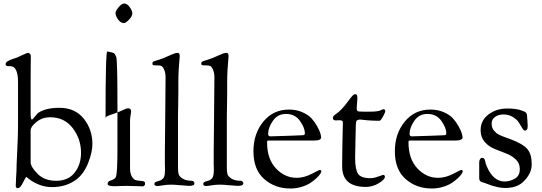

<svg xmlns="http://www.w3.org/2000/svg" viewBox="-20 -1058 3096 1097"><path d="M12 -691Q12 -700 22 -707Q32 -714 54 -721.5Q76 -729 77 -729Q84 -732 99.5 -739.5Q115 -747 126 -751.5Q137 -756 141 -756Q146 -756 151 -751Q156 -746 156 -738Q156 -729 156 -717.5Q156 -706 155.5 -686.5Q155 -667 155 -596Q155 -525 155 -411Q155 -375 162 -375Q166 -375 174 -385.5Q182 -396 193.5 -408.5Q205 -421 238 -431.5Q271 -442 320 -442Q409 -442 458.5 -380Q508 -318 508 -235Q508 -188 483.5 -126.5Q459 -65 417 -33Q359 11 278 11Q237 11 202 -3.5Q167 -18 149.5 -32.5Q132 -47 131 -47Q127 -47 111.5 -15Q96 17 82 17Q70 17 70 4Q70 -10 72 -43.5Q74 -77 74 -78Q74 -111 78.5 -196Q83 -281 83 -342V-589Q83 -680 38 -680H28Q12 -680 12 -691ZM155 -132Q155 -105 194.5 -65Q234 -25 301 -25Q370 -25 406.5 -71.5Q443 -118 443 -185Q443 -264 395.5 -326Q348 -388 267 -388Q220 -388 187 -360Q155 -334 155 -313Z M583 -381Q583 -386 585.5 -389Q588 -392 595.5 -395.5Q603 -399 611 -401.5Q619 -404 634.5 -409.5Q650 -415 664 -421Q675 -426 684.5 -430Q694 -434 697 -435.5Q700 -437 704 -438Q708 -439 714 -439Q729 -439 729 -420Q729 -415 726 -398Q723 -381 723 -372V-98Q723 -68 732.5 -51Q742 -34 752.5 -30Q763 -26 779 -25Q791 -24 795 -23.5Q799 -23 804 -20Q809 -17 809 -10Q809 7 792 7Q790 7 785 6.5Q780 6 777 6Q755 6 740 5Q725 4 706 4Q682 4 661 5Q640 6 635 6Q595 6 595 -7Q595 -21 610 -26Q611 -26 614 -27Q637 -35 642 -47Q651 -67 651 -206V-461Q651 -716 644 -733Q637 -750 631 -754Q625 -758 610.5 -760.5Q596 -763 593 -764Q583 -768 583 -381ZM640 -983Q640 -995 657.5 -1016.5Q675 -1038 690 -1038Q706 -1038 721 -1017.5Q736 -997 736 -981Q736 -965 717 -945.5Q698 -926 689 -926Q669 -926 654.5 -947Q640 -968 640 -983Z M851 -693Q851 -699 852.5 -702Q854 -705 859 -707.5Q864 -710 870.5 -711.5Q877 -713 891 -717.5Q905 -722 919 -728Q927 -731 944 -739Q961 -747 973.5 -751.5Q986 -756 995 -756Q1007 -756 1007 -737Q1007 -733 1005 -713.5Q1003 -694 1001 -659.5Q999 -625 999 -585V-529Q999 -482 998 -449.5Q997 -417 997 -396V-98Q997 -77 1000.5 -63.5Q1004 -50 1023.5 -37.5Q1043 -25 1078 -25Q1083 -25 1087 -20Q1091 -15 1091 -10Q1091 4 1060 4Q1051 4 1013.5 0.5Q976 -3 959 -3Q933 -3 909.5 1Q886 5 878 5Q871 5 866.5 1.5Q862 -2 862 -5Q862 -13 866.5 -16.5Q871 -20 881.5 -22.5Q892 -25 896 -27Q913 -35 918 -49Q923 -63 923 -92Q923 -96 922.5 -104.5Q922 -113 922 -118V-192Q922 -229 924 -388.5Q926 -548 926 -617Q926 -640 918.5 -658.5Q911 -677 902 -681Q893 -685 862 -685Q851 -685 851 -693Z M1130 -693Q1130 -699 1131.5 -702Q1133 -705 1138 -707.5Q1143 -710 1149.5 -711.5Q1156 -713 1170 -717.5Q1184 -722 1198 -728Q1206 -731 1223 -739Q1240 -747 1252.5 -751.5Q1265 -756 1274 -756Q1286 -756 1286 -737Q1286 -733 1284 -713.5Q1282 -694 1280 -659.5Q1278 -625 1278 -585V-529Q1278 -482 1277 -449.5Q1276 -417 1276 -396V-98Q1276 -77 1279.5 -63.5Q1283 -50 1302.5 -37.5Q1322 -25 1357 -25Q1362 -25 1366 -20Q1370 -15 1370 -10Q1370 4 1339 4Q1330 4 1292.5 0.5Q1255 -3 1238 -3Q1212 -3 1188.5 1Q1165 5 1157 5Q1150 5 1145.5 1.5Q1141 -2 1141 -5Q1141 -13 1145.5 -16.5Q1150 -20 1160.5 -22.5Q1171 -25 1175 -27Q1192 -35 1197 -49Q1202 -63 1202 -92Q1202 -96 1201.5 -104.5Q1201 -113 1201 -118V-192Q1201 -229 1203 -388.5Q1205 -548 1205 -617Q1205 -640 1197.5 -658.5Q1190 -677 1181 -681Q1172 -685 1141 -685Q1130 -685 1130 -693Z M1428 -194Q1428 -294 1484.5 -363Q1541 -432 1631 -432Q1673 -432 1707.5 -417Q1742 -402 1761 -380.5Q1780 -359 1793 -335Q1806 -311 1810.5 -295.5Q1815 -280 1815 -273Q1815 -255 1774 -255H1547H1517Q1509 -255 1507.5 -253.5Q1506 -252 1506 -244Q1506 -150 1556.5 -96Q1607 -42 1675 -42Q1717 -42 1760.5 -64.5Q1804 -87 1806 -87Q1816 -87 1816 -78Q1816 -74 1809 -63.5Q1802 -53 1787 -39Q1772 -25 1752 -12Q1732 1 1702 10Q1672 19 1639 19Q1551 19 1489.5 -35Q1428 -89 1428 -194ZM1512 -293Q1512 -279 1525 -279Q1552 -279 1624 -282Q1696 -285 1701 -285Q1715 -285 1718.5 -287.5Q1722 -290 1722 -297Q1722 -327 1694 -367Q1666 -407 1614 -407Q1566 -407 1539 -367.5Q1512 -328 1512 -293Z M1882 -384Q1882 -390 1885.5 -394.5Q1889 -399 1895 -403Q1901 -407 1912.5 -416.5Q1924 -426 1935 -438Q1950 -454 1966.5 -476.5Q1983 -499 1992.5 -509.5Q2002 -520 2011 -520Q2022 -520 2022 -497Q2022 -488 2020 -469Q2018 -450 2018 -440Q2018 -426 2023.5 -423Q2029 -420 2059 -420H2094Q2116 -420 2131.5 -422Q2147 -424 2153 -427Q2159 -430 2163.5 -432Q2168 -434 2171 -434Q2181 -434 2181 -423Q2181 -415 2168 -391.5Q2155 -368 2149 -368Q2134 -368 2120 -368.5Q2106 -369 2096 -369.5Q2086 -370 2077 -371Q2068 -372 2062 -372.5Q2056 -373 2051.5 -373.5Q2047 -374 2045 -374L2043 -375Q2024 -375 2018.5 -369Q2013 -363 2013 -342Q2013 -331 2011 -258.5Q2009 -186 2009 -156Q2009 -91 2025.5 -65.5Q2042 -40 2095 -40Q2116 -40 2141.5 -49.5Q2167 -59 2169 -59Q2179 -59 2179 -47Q2179 -33 2144.5 -11.5Q2110 10 2070 10Q1935 10 1935 -107V-122Q1935 -161 1936 -217Q1937 -273 1938 -313.5Q1939 -354 1939 -355Q1939 -365 1935 -368Q1931 -371 1918 -371Q1914 -371 1907.5 -370.5Q1901 -370 1899 -370Q1882 -370 1882 -384Z M2236 -194Q2236 -294 2292.5 -363Q2349 -432 2439 -432Q2481 -432 2515.5 -417Q2550 -402 2569 -380.5Q2588 -359 2601 -335Q2614 -311 2618.5 -295.5Q2623 -280 2623 -273Q2623 -255 2582 -255H2355H2325Q2317 -255 2315.5 -253.5Q2314 -252 2314 -244Q2314 -150 2364.5 -96Q2415 -42 2483 -42Q2525 -42 2568.5 -64.5Q2612 -87 2614 -87Q2624 -87 2624 -78Q2624 -74 2617 -63.5Q2610 -53 2595 -39Q2580 -25 2560 -12Q2540 1 2510 10Q2480 19 2447 19Q2359 19 2297.5 -35Q2236 -89 2236 -194ZM2320 -293Q2320 -279 2333 -279Q2360 -279 2432 -282Q2504 -285 2509 -285Q2523 -285 2526.5 -287.5Q2530 -290 2530 -297Q2530 -327 2502 -367Q2474 -407 2422 -407Q2374 -407 2347 -367.5Q2320 -328 2320 -293Z M2718 -43V-130Q2718 -141 2722.5 -148.5Q2727 -156 2733 -156Q2743 -156 2746.5 -151.5Q2750 -147 2753 -133Q2756 -119 2759 -113Q2796 -21 2863 -21Q2894 -21 2922 -37.5Q2950 -54 2950 -92Q2950 -125 2927 -147Q2904 -169 2871 -181.5Q2838 -194 2805 -207.5Q2772 -221 2749 -247.5Q2726 -274 2726 -314Q2726 -370 2771 -404Q2816 -438 2877 -438Q2924 -438 2952 -429.5Q2980 -421 2985.5 -414Q2991 -407 2991 -401Q2991 -400 2993 -374Q2995 -348 2995 -341Q2995 -324 2991 -318Q2987 -312 2977 -312Q2972 -312 2963.5 -326.5Q2955 -341 2944.5 -358Q2934 -375 2910.5 -389.5Q2887 -404 2856 -404Q2827 -404 2808 -389.5Q2789 -375 2789 -353Q2789 -341 2792 -330.5Q2795 -320 2802.5 -312Q2810 -304 2815.5 -298.5Q2821 -293 2834 -287Q2847 -281 2853.5 -278.5Q2860 -276 2875.5 -270.5Q2891 -265 2896 -263Q2968 -236 2993 -206.5Q3018 -177 3018 -119Q3018 -63 2965 -15Q2929 16 2866 16Q2848 16 2828 12Q2808 8 2796.5 4.5Q2785 1 2770 -5Q2755 -11 2754 -11Q2750 -12 2744.5 -14Q2739 -16 2736.5 -16.5Q2734 -17 2730 -19Q2726 -21 2724.5 -22.5Q2723 -24 2721 -27Q2719 -30 2718.5 -34Q2718 -38 2718 -43Z"/></svg>

Font: OFL Sorts Mill Goudy TT
Style: Regular
Weight: 500
Version: Version 003.000